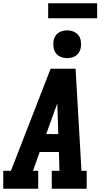

<svg xmlns="http://www.w3.org/2000/svg" viewBox="-21 -1156 641 1176"><path d="M-1 0V-110H46L289 -735H442L478 -110H510V0H296V-110H343L340 -225H222L181 -110H213V0ZM262 -335H336L331 -490Q331 -498 330.5 -506Q330 -514 330 -522Q327 -514 324 -506Q321 -498 318 -490ZM390 -800Q370 -800 351.5 -807.5Q333 -815 321.5 -830Q310 -845 307 -865Q304 -885 307 -906Q309 -920 316.5 -933Q324 -946 336 -954.5Q348 -963 362 -966.5Q376 -970 390 -970Q411 -970 429.5 -962.5Q448 -955 459.5 -940Q471 -925 474 -905Q477 -885 474 -864Q471 -850 464 -837Q457 -824 445 -815.5Q433 -807 418.5 -803.5Q404 -800 390 -800ZM574 -1044H274V-1136H574Z"/></svg>

Font: Iosevka Slab XBdEx
Style: Italic
Weight: 800
Width: 7
Italic angle: -9°
Monospace: yes
Designer: Belleve Invis
Foundry: Belleve Invis
Version: Version 11.1.1; ttfautohint (v1.8.3)